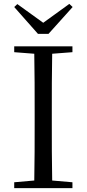

<svg xmlns="http://www.w3.org/2000/svg" viewBox="-20 -966 445 986"><path d="M69 -945 53 -930 175 -792H229L353 -930L336 -946L202 -849ZM53 -698 156 -690C158 -591 158 -491 158 -391V-337C158 -236 158 -137 156 -39L53 -30V0H352V-30L248 -39C246 -137 246 -237 246 -337V-391C246 -492 246 -592 248 -690L352 -698V-728H53Z"/></svg>

Font: Noto Serif CJK KR
Style: Regular
Weight: 400
Designer: Ryoko NISHIZUKA 西塚涼子 (kana & ideographs); Frank Grießhammer (Latin, Greek & Cyrillic); Wenlong ZHANG 张文龙 (bopomofo); San
Foundry: Adobe
Version: Version 2.001;hotconv 1.1.0;makeotfexe 2.6.0